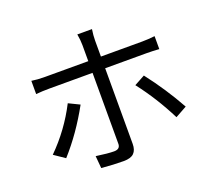

<svg xmlns="http://www.w3.org/2000/svg" viewBox="-135 -956 1269 1157"><g transform="rotate(-20 500.0 -377.5)"><path d="M342 -380Q257 -225 150 -106L81 -153Q198 -269 272 -414ZM760 -414Q857 -289 933 -152L859 -111Q786 -256 692 -377ZM112 -616Q149 -610 197 -610H475V-713Q475 -745 468 -784H562Q556 -745 556 -713V-610H820Q856 -610 902 -615V-532Q857 -535 821 -535H556V-527Q556 -406 556 -50Q556 -11 536 9Q516 29 470 29Q407 29 328 22L321 -57Q397 -46 436 -46Q477 -46 475 -84Q475 -165 475 -527V-535H198Q152 -535 112 -531Z"/></g></svg>

Font: Gothic Nguyen
Style: Regular
Weight: 400
Designer: MORI Takayuki
Version: Version 1.220;July 21, 2023;FontCreator 14.0.0.2814 64-bit